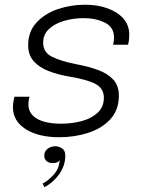

<svg xmlns="http://www.w3.org/2000/svg" viewBox="-20 -558 600 794"><path d="M225.5 9.5Q139 9.5 86.2 -24Q33.5 -57.5 33.5 -114.5Q33.5 -125.5 35.5 -138Q37.5 -150.5 39.5 -158H102Q97.5 -143 97.5 -126Q97.5 -88 132.8 -67.2Q168 -46.5 233.5 -46.5Q277.5 -46.5 317.8 -57.2Q358 -68 383.8 -91.8Q409.5 -115.5 409.5 -153.5Q409.5 -192 376 -210.2Q342.5 -228.5 271 -240.5Q221.5 -248.5 182 -263.8Q142.5 -279 119.5 -304.8Q96.5 -330.5 96.5 -371.5Q96.5 -427 130.5 -464.2Q164.5 -501.5 218.5 -520Q272.5 -538.5 332 -538.5Q382 -538.5 423.5 -524Q465 -509.5 489.8 -481.8Q514.5 -454 514.5 -414.5Q514.5 -391 509.5 -373H447.5Q449.5 -380 450.5 -386.8Q451.5 -393.5 451.5 -403Q451.5 -445.5 414 -464.2Q376.5 -483 326 -483Q284 -483 245.8 -472Q207.5 -461 183 -438.5Q158.5 -416 158.5 -381.5Q158.5 -341.5 195.2 -323.2Q232 -305 295 -292.5Q346.5 -283 386.2 -268.2Q426 -253.5 448.8 -228.5Q471.5 -203.5 471.5 -163Q471.5 -102.5 436 -64.5Q400.5 -26.5 344.2 -8.5Q288 9.5 225.5 9.5ZM197.5 116.5Q182.5 116.5 172.8 108.2Q163 100 163 86Q163 68.5 176.2 57.8Q189.5 47 208.5 47Q224 47 237 55.8Q250 64.5 250 85Q250 127.5 224.5 162.8Q199 198 163.5 216L156.5 201Q178 190.5 201.8 164.5Q225.5 138.5 226.5 104.5Q219.5 116.5 197.5 116.5Z"/></svg>

Font: Epilogue Light
Style: Italic
Weight: 300
Italic angle: -12°
Designer: Tyler Finck
Foundry: Etcetera Type Co
Version: Version 2.111; ttfautohint (v1.8.3)